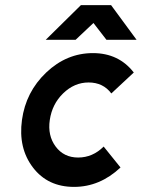

<svg xmlns="http://www.w3.org/2000/svg" viewBox="-20 -720 555 752"><path d="M159 -564H276L346 -630L397 -564H515L415 -700H297ZM344 -512Q241 -512 161 -436Q81 -360 66 -250Q51 -140 109 -64Q167 12 270 12Q371 12 452 -64L386 -146Q343 -103 286 -103Q230 -103 198 -146Q166 -189 175 -250Q184 -312 227 -354Q271 -397 327 -397Q384 -397 416 -354L504 -436Q445 -512 344 -512Z"/></svg>

Font: Unageo
Style: SemiBold-Italic
Weight: 600
Designer: Richard Sepsi
Foundry: Richard Sepsi
Version: Version 2.000